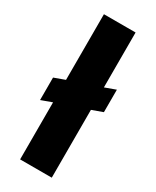

<svg xmlns="http://www.w3.org/2000/svg" viewBox="-193 -797 690 851"><g transform="rotate(30 152.5 -371.5)"><path d="M71 0V-292L16 -272V-387L71 -407V-743H233V-462L288 -482V-367L233 -347V0Z"/></g></svg>

Font: Saira
Style: Bold
Weight: 700
Designer: Hector Gatti with collaboration of the Omnibus-Type team
Foundry: Omnibus-Type
Version: Version 1.100; ttfautohint (v1.8.3)